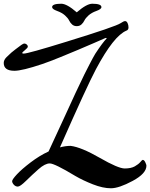

<svg xmlns="http://www.w3.org/2000/svg" viewBox="-20 -914 805 1028"><path d="M308 -894Q338 -894 391 -848Q444 -894 474 -894Q523 -894 523 -876Q523 -865 496.5 -855.5Q470 -846 454 -831.5Q438 -817 432 -804.5Q426 -792 416 -783Q406 -774 391 -774Q376 -774 366 -783Q356 -792 350 -804.5Q344 -817 328 -831.5Q312 -846 285.5 -855.5Q259 -865 259 -876Q259 -894 308 -894ZM358 -133Q415 -126 514 -69Q613 -12 647.5 -12Q682 -12 702 -23.5Q722 -35 731.5 -46.5Q741 -58 744 -58Q752 -58 758 -45Q764 -32 764 -27Q764 15 690.5 54.5Q617 94 574 94Q531 94 477.5 73Q424 52 383 28Q272 -39 246.5 -39Q221 -39 186 -8Q151 23 119.5 54Q88 85 75.5 85Q63 85 54 75Q45 65 45 56Q45 47 70.5 19.5Q96 -8 144 -44.5Q192 -81 240 -103Q261 -147 322.5 -281.5Q384 -416 385 -417.5Q386 -419 405.5 -460.5Q425 -502 432 -516Q439 -530 458.5 -568Q478 -606 490 -626Q530 -687 551 -708Q551 -711 548 -711Q545 -711 540 -708.5Q535 -706 484 -684Q433 -662 397.5 -647Q362 -632 304.5 -608.5Q247 -585 206 -571Q99 -535 57 -535Q0 -535 0 -577Q0 -593 15 -608Q30 -623 41 -632.5Q52 -642 63 -650Q102 -681 109.5 -681Q117 -681 123 -676Q129 -671 129 -664.5Q129 -658 114 -646Q99 -634 99 -630.5Q99 -627 107 -627Q130 -627 337 -691Q600 -772 626 -790Q642 -801 650 -801Q658 -801 663 -790.5Q668 -780 668 -767Q668 -754 657 -750Q589 -722 494 -544Q446 -454 301 -125Q331 -133 358 -133Z"/></svg>

Font: Dr Sugiyama
Style: Regular
Weight: 400
Designer: Alejandro Paul
Foundry: Alejandro Paul
Version: Version 1.000